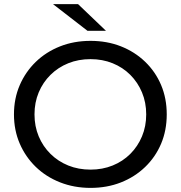

<svg xmlns="http://www.w3.org/2000/svg" viewBox="-20 -907 880 935"><path d="M421 8Q341 8 272.5 -19Q204 -46 154 -94.5Q104 -143 76 -208Q48 -273 48 -350Q48 -427 76 -492Q104 -557 154 -605.5Q204 -654 272 -681Q340 -708 421 -708Q501 -708 568.5 -681.5Q636 -655 686.5 -606.5Q737 -558 764.5 -493Q792 -428 792 -350Q792 -272 764.5 -207Q737 -142 686.5 -93.5Q636 -45 568.5 -18.5Q501 8 421 8ZM421 -81Q479 -81 528.5 -101Q578 -121 614.5 -157.5Q651 -194 671.5 -243Q692 -292 692 -350Q692 -408 671.5 -457Q651 -506 614.5 -542.5Q578 -579 528.5 -599Q479 -619 421 -619Q362 -619 312.5 -599Q263 -579 226 -542.5Q189 -506 168.5 -457Q148 -408 148 -350Q148 -292 168.5 -243Q189 -194 226 -157.5Q263 -121 312.5 -101Q362 -81 421 -81ZM406 -757 238 -887H360L496 -757Z"/></svg>

Font: MOST Montserrat Medium
Style: Regular
Weight: 500
Designer: Julieta Ulanovsky
Foundry: Julieta Ulanovsky
Version: Version 8.000;March 11, 2024;FontCreator 15.0.0.2926 64-bit